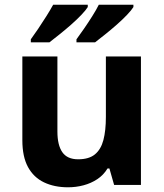

<svg xmlns="http://www.w3.org/2000/svg" viewBox="-20 -786 697 816"><path d="M579 -546V0H465L445 -70H437Q420 -42 393.5 -24.5Q367 -7 335 1.5Q303 10 269 10Q211 10 167 -11Q123 -32 99 -76Q75 -120 75 -190V-546H224V-227Q224 -169 245 -139Q266 -109 312 -109Q358 -109 383.5 -130Q409 -151 419.5 -191Q430 -231 430 -289V-546ZM547 -756Q539 -743 520 -723Q501 -703 476 -681Q451 -659 426.5 -639.5Q402 -620 384 -606H305V-619Q319 -638 337 -664Q355 -690 372 -717Q389 -744 400 -766H547ZM353 -756Q345 -743 326 -723Q307 -703 282 -681Q257 -659 232.5 -639.5Q208 -620 190 -606H111V-619Q125 -638 142.5 -664Q160 -690 177 -717Q194 -744 206 -766H353Z"/></svg>

Font: Noto Sans Hebrew
Style: Bold
Weight: 700
Designer: Monotype Design Team
Foundry: Monotype Imaging Inc.
Version: Version 2.003